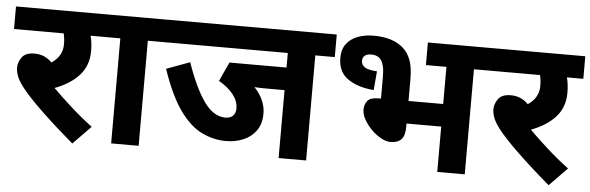

<svg xmlns="http://www.w3.org/2000/svg" viewBox="-45 -773 2863 932"><g transform="rotate(5 1387.0 -307.5)"><path d="M417 -72 330 17Q242 -58 172 -125Q102 -192 67 -238Q45 -268 38 -289Q31 -310 31 -327Q31 -353 48.5 -377.5Q66 -402 110 -402Q160 -402 195 -366Q248 -401 248 -459Q248 -488 242 -512H0V-622H453V-512H373Q377 -498 379.5 -479.5Q382 -461 382 -437Q382 -368 340 -320.5Q298 -273 221 -244Q260 -205 311 -159Q362 -113 417 -72Z M652 -512V0H518V-512H438V-622H747V-512Z M1468 -512V0H1334V-331H1248Q1208 -331 1187 -333Q1213 -306 1227.5 -274.5Q1242 -243 1242 -208Q1242 -160 1219.5 -127Q1197 -94 1158 -77Q1119 -60 1071 -60Q1011 -60 954 -87.5Q897 -115 846.5 -185Q796 -255 752 -384L866 -426Q909 -302 955.5 -237.5Q1002 -173 1059 -173Q1082 -173 1095.5 -185.5Q1109 -198 1109 -222Q1109 -258 1083.5 -290Q1058 -322 1013 -348L1056 -441H1334V-512H732V-622H1563V-512Z M1742 -632Q1838 -632 1889 -585Q1911 -565 1924.5 -531Q1938 -497 1938 -434V-331H2107V-512H2007V-622H2336V-512H2241V0H2107V-221H1938V-205Q1938 -161 1920 -143Q1902 -125 1868 -125Q1847 -125 1822 -138.5Q1797 -152 1775 -174Q1753 -196 1738.5 -221.5Q1724 -247 1724 -270Q1724 -295 1738 -313Q1752 -331 1794 -331H1804V-432Q1804 -468 1799.5 -487Q1795 -506 1787 -518Q1771 -540 1738 -540Q1717 -540 1706.5 -530.5Q1696 -521 1696 -506Q1696 -486 1713.5 -474.5Q1731 -463 1773 -461L1765 -369Q1688 -375 1639 -408.5Q1590 -442 1590 -511Q1590 -553 1611 -580Q1632 -607 1666.5 -619.5Q1701 -632 1742 -632Z M2738 -72 2651 17Q2563 -58 2493 -125Q2423 -192 2388 -238Q2366 -268 2359 -289Q2352 -310 2352 -327Q2352 -353 2369.5 -377.5Q2387 -402 2431 -402Q2481 -402 2516 -366Q2569 -401 2569 -459Q2569 -488 2563 -512H2321V-622H2774V-512H2694Q2698 -498 2700.5 -479.5Q2703 -461 2703 -437Q2703 -368 2661 -320.5Q2619 -273 2542 -244Q2581 -205 2632 -159Q2683 -113 2738 -72Z"/></g></svg>

Font: Noto Sans Devanagari UI
Style: Bold
Weight: 700
Designer: Jelle Bosma - Monotype Design Team
Foundry: Monotype Imaging Inc.
Version: Version 2.004; ttfautohint (v1.8.4.7-5d5b)